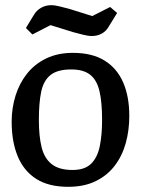

<svg xmlns="http://www.w3.org/2000/svg" viewBox="-20 -710 547 741"><path d="M243 11Q168 11 120 -19.5Q72 -50 48.5 -106.5Q25 -163 25 -240Q25 -293 40 -341Q55 -389 84.5 -426Q114 -463 158.5 -484.5Q203 -506 261 -506Q336 -506 384 -476Q432 -446 455.5 -391.5Q479 -337 479 -263Q479 -206 465 -156.5Q451 -107 422 -69.5Q393 -32 348.5 -10.5Q304 11 243 11ZM260 -54Q307 -54 331.5 -78Q356 -102 365 -145.5Q374 -189 374 -247Q374 -315 364 -358Q354 -401 328 -421.5Q302 -442 255 -442Q202 -442 175 -420.5Q148 -399 139 -356Q130 -313 130 -247Q130 -185 140.5 -142Q151 -99 179.5 -76.5Q208 -54 260 -54ZM335 -571Q320 -571 300.5 -576Q281 -581 262 -586L175 -613L105 -577L80 -602L111 -653Q122 -671 139.5 -680.5Q157 -690 177 -690Q192 -690 211.5 -685Q231 -680 250 -675L336 -648L405 -683L432 -660L400 -608Q390 -590 373 -580.5Q356 -571 335 -571Z"/></svg>

Font: Faustina Light Medium
Style: Regular
Weight: 500
Version: Version 1.200